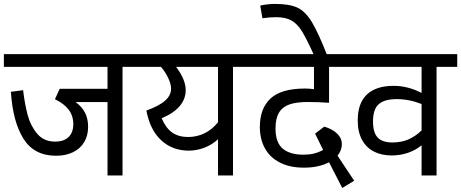

<svg xmlns="http://www.w3.org/2000/svg" viewBox="-27 -891 2342 975"><path d="M700.7 -551.3H595.2V0H519V-372.6H356.9Q389.2 -349.1 404.8 -318.8Q420.4 -288.6 420.4 -246.6Q420.4 -202.6 400.6 -169.4Q380.9 -136.2 344 -118.2Q307.1 -100.1 257.8 -100.1Q146.5 -100.1 92.3 -186.3Q38.1 -272.5 28.3 -424.8L90.3 -433.1Q98.6 -363.3 113.3 -307.9Q127.9 -252.4 161.6 -212.2Q195.3 -171.9 252.4 -171.9Q297.9 -171.9 321.5 -195.3Q345.2 -218.8 345.2 -260.3Q345.2 -303.2 321.8 -334Q298.3 -364.7 252 -387.2L275.9 -439.5V-439.9H519V-551.3H-7.3V-616.2H700.7Z M1261.2 -551.3H1156.2V0H1080.1V-184.1Q1050.3 -155.8 1010.7 -140.9Q971.2 -126 931.6 -126Q848.6 -126 791.7 -178.5Q734.9 -231 716.3 -329.6Q782.2 -353.5 812 -380.4Q841.8 -407.2 841.8 -440.9Q841.8 -462.9 827.9 -493.4Q814 -523.9 790.5 -551.3H686V-616.2H1261.2ZM1080.1 -551.3H867.2Q916 -486.8 916 -433.1Q916 -388.2 885.3 -352.1Q854.5 -315.9 793.9 -290.5Q815.4 -240.2 847.7 -217.8Q879.9 -195.3 928.2 -195.3Q972.2 -195.3 1011 -213.9Q1049.8 -232.4 1080.1 -270.5Z M1710.9 63.5 1644 -66.9Q1591.3 -39.6 1516.6 -39.6Q1444.3 -39.6 1393.8 -65.7Q1343.3 -91.8 1317.9 -138.4Q1292.5 -185.1 1292.5 -246.6Q1292.5 -340.3 1346.9 -390.9Q1401.4 -441.4 1522 -441.4Q1544.9 -441.4 1567.4 -438V-551.3H1246.6V-616.2H1763.2V-551.3H1644V-369.1Q1591.8 -373 1534.7 -373Q1477.5 -373 1442.1 -360.4Q1406.7 -347.7 1389.4 -318.4Q1372.1 -289.1 1372.1 -238.8Q1372.1 -167.5 1408.4 -136.5Q1444.8 -105.5 1513.7 -105.5Q1542 -105.5 1565.2 -110.8Q1588.4 -116.2 1613.8 -129.4L1573.2 -212.4L1619.6 -248Q1660.2 -236.3 1684.6 -212.9Q1709 -189.5 1709 -158.2Q1709 -144 1703.4 -128.9Q1697.8 -113.8 1687 -100.6L1771.5 26.9Z M1570.8 -603.5Q1532.7 -688.5 1508.8 -728.3Q1484.9 -768.1 1454.8 -785.9Q1424.8 -803.7 1376 -803.7Q1341.3 -803.7 1305.7 -798.3L1294.4 -862.8Q1334 -871.1 1369.1 -871.1Q1442.9 -871.1 1483.2 -852.3Q1523.4 -833.5 1556.4 -779.5Q1589.4 -725.6 1636.2 -605.5L1579.6 -583Z M2294.9 -551.3H2189.9V0H2113.8V-153.3Q2083 -127.9 2043.9 -114.7Q2004.9 -101.6 1961.9 -101.6Q1911.6 -101.6 1872.8 -120.8Q1834 -140.1 1811.8 -180.2Q1789.6 -220.2 1789.6 -279.8Q1789.6 -366.7 1835.9 -410.9Q1882.3 -455.1 1972.7 -455.1Q2044.4 -455.1 2113.8 -418.9V-551.3H1748.5V-616.2H2294.9ZM2113.8 -228.5V-362.8Q2050.8 -387.7 1987.8 -387.7Q1925.3 -387.7 1896.2 -361.8Q1867.2 -335.9 1867.2 -274.9Q1867.2 -216.8 1891.4 -192.1Q1915.5 -167.5 1964.8 -167.5Q2010.7 -167.5 2046.1 -182.6Q2081.5 -197.8 2113.8 -228.5Z"/></svg>

Font: Varta
Style: Regular
Weight: 400
Designer: Joana Correia, Viktoriya Grabowska, Eben Sorkin
Foundry: Sorkin Type
Version: Version 1.003; ttfautohint (v1.3) -l 8 -r 24 -G 200 -x 12 -H